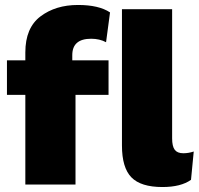

<svg xmlns="http://www.w3.org/2000/svg" viewBox="-20 -743 800 773"><path d="M347 -587Q271 -587 271 -521V-500H417V-361H284V0H82V-361H8V-500H82V-532Q82 -631 143 -677Q204 -723 294 -723Q378 -723 423 -693L407 -573Q381 -587 347 -587ZM718 -126Q739 -126 760 -133L749 -19Q708 10 634 10Q547 10 509 -29Q471 -68 471 -157V-706H673V-186Q673 -154 683.5 -140Q694 -126 718 -126Z"/></svg>

Font: Elaine Sans ExtraBold
Style: Regular
Weight: 800
Designer: Wei Huang
Foundry: Wei Huang
Version: Version 2.001;December 24, 2019;FontCreator 12.0.0.2547 64-b